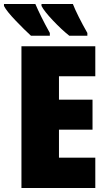

<svg xmlns="http://www.w3.org/2000/svg" viewBox="-47 -947 538 967"><path d="M433 0H61V-714H433V-563H250V-445H419V-294H250V-153H433ZM131 -927H-27V-917Q-14 -891 32 -843Q78 -795 109 -767H204V-781Q181 -822 161.5 -861.5Q142 -901 131 -927ZM320 -927H162V-917Q176 -890 219.5 -844Q263 -798 302 -767H393V-781Q369 -823 349.5 -862Q330 -901 320 -927Z"/></svg>

Font: Noto Sans Display SemiCondensed Black
Style: Regular
Weight: 900
Width: 4
Designer: Monotype Design Team
Foundry: Monotype Imaging Inc.
Version: Version 1.900